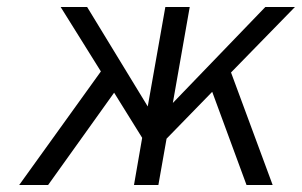

<svg xmlns="http://www.w3.org/2000/svg" viewBox="-20 -531 866 551"><path d="M35 0 269.5 -326 154 -511H230L404 -225.5L454.5 -511H524.5L476 -235.5L741.5 -511H826.5L643 -323L762.5 0H687.5L589 -267.5L458 -133L434.5 0H364.5L388 -135.5L307.5 -265L118 0Z"/></svg>

Font: Overpass Light
Style: Italic
Weight: 300
Italic angle: -10°
Designer: Delve Withrington, Dave Bailey, Thomas Jockin
Foundry: Delve Fonts LLC
Version: Version 4.000; ttfautohint (v1.8.3)